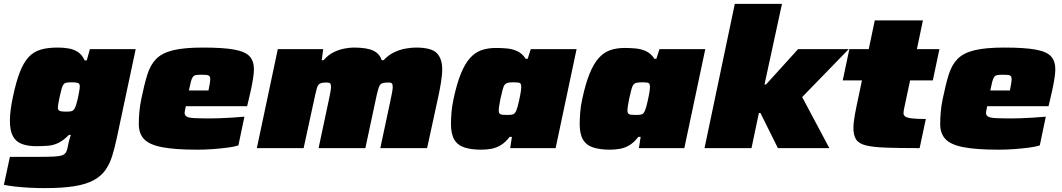

<svg xmlns="http://www.w3.org/2000/svg" viewBox="-35 -763 5472 989"><path d="M195 206Q158 206 118 204Q78 202 43.5 198Q9 194 -15 189L16 45Q40 45 64 45Q88 45 112 45Q136 45 160 45Q213 45 243 43.5Q273 42 287.5 36Q302 30 307.5 16.5Q313 3 317 -22Q319 -31 322 -42.5Q325 -54 330 -68H320Q292 -40 267 -27.5Q242 -15 214.5 -12.5Q187 -10 151 -10Q108 -10 77.5 -21.5Q47 -33 31.5 -61.5Q16 -90 16 -141Q16 -167 20 -198Q24 -229 32 -266Q48 -342 67 -391Q86 -440 111.5 -468Q137 -496 173.5 -507Q210 -518 262 -518Q292 -518 318.5 -513.5Q345 -509 366.5 -495Q388 -481 401 -452H412L428 -510H664L567 -54Q556 -2 543 40Q530 82 508 113Q486 144 448 165Q410 186 348.5 196Q287 206 195 206ZM305 -188Q321 -188 330 -189.5Q339 -191 344.5 -197Q350 -203 354 -214Q357 -223 360.5 -234.5Q364 -246 366.5 -259Q369 -272 371.5 -284Q374 -296 375 -305Q376 -314 376 -318Q376 -332 367 -335.5Q358 -339 337 -339Q319 -339 309 -337.5Q299 -336 293 -329Q287 -322 282.5 -306.5Q278 -291 272 -263Q268 -244 265.5 -229.5Q263 -215 263 -210Q263 -200 267 -195.5Q271 -191 280.5 -189.5Q290 -188 305 -188Z M982 8Q865 8 799 -5Q733 -18 706.5 -47Q680 -76 680 -123Q680 -151 682.5 -183Q685 -215 693 -254Q708 -327 723.5 -377.5Q739 -428 769 -459Q799 -490 856 -504Q913 -518 1010 -518Q1115 -518 1172 -507.5Q1229 -497 1251 -472.5Q1273 -448 1273 -406Q1273 -387 1268.5 -358.5Q1264 -330 1258 -302Q1252 -274 1247 -254L1238 -216H922Q920 -204 918 -195Q916 -186 916 -179Q917 -168 927.5 -162Q938 -156 966.5 -154.5Q995 -153 1049 -153Q1069 -153 1097 -154Q1125 -155 1157.5 -157Q1190 -159 1224 -162L1193 -14Q1172 -7 1137 -2.5Q1102 2 1062 5Q1022 8 982 8ZM938 -297H1039L1042 -313Q1045 -329 1046.5 -338Q1048 -347 1048 -355Q1048 -366 1043.5 -371Q1039 -376 1030 -377Q1021 -378 1005 -378Q986 -378 975.5 -376.5Q965 -375 959 -367.5Q953 -360 948.5 -343.5Q944 -327 938 -297Z M1288 0 1396 -510H1630L1622 -453H1632Q1656 -481 1684.5 -494.5Q1713 -508 1740 -513Q1767 -518 1787 -518Q1855 -518 1888 -502Q1921 -486 1931 -453H1941Q1966 -480 1996 -494Q2026 -508 2055.5 -513Q2085 -518 2107 -518Q2188 -518 2215.5 -489Q2243 -460 2243 -404Q2243 -381 2237 -342Q2231 -303 2222 -262L2165 0H1924L1977 -249Q1981 -266 1984.5 -286Q1988 -306 1988 -314Q1988 -330 1983 -334Q1978 -338 1967 -338Q1951 -338 1940.5 -336Q1930 -334 1924.5 -328Q1919 -322 1915 -309.5Q1911 -297 1906 -276L1847 0H1606L1659 -249Q1663 -266 1666.5 -286Q1670 -306 1670 -314Q1670 -330 1665 -334Q1660 -338 1649 -338Q1633 -338 1623 -336Q1613 -334 1607 -328Q1601 -322 1597.5 -309.5Q1594 -297 1589 -276L1529 0Z M2444 8Q2392 8 2357 -3.5Q2322 -15 2305 -44Q2288 -73 2288 -124Q2288 -150 2290.5 -182.5Q2293 -215 2301 -252Q2318 -332 2339 -383.5Q2360 -435 2386 -464Q2412 -493 2445 -504.5Q2478 -516 2519 -516Q2547 -516 2575.5 -513.5Q2604 -511 2629.5 -499.5Q2655 -488 2673 -460H2683L2699 -510H2935L2827 0H2593L2602 -58H2590Q2569 -30 2545 -15.5Q2521 -1 2495.5 3.5Q2470 8 2444 8ZM2576 -171Q2593 -171 2602 -172.5Q2611 -174 2616 -179.5Q2621 -185 2625 -195Q2628 -203 2631.5 -215Q2635 -227 2638 -241.5Q2641 -256 2644 -270Q2647 -284 2648.5 -296Q2650 -308 2650 -315Q2650 -332 2642.5 -335.5Q2635 -339 2611 -339Q2593 -339 2582.5 -337Q2572 -335 2565.5 -327.5Q2559 -320 2554.5 -302.5Q2550 -285 2543 -255Q2539 -233 2536.5 -218.5Q2534 -204 2534 -193Q2534 -183 2538.5 -178Q2543 -173 2552 -172Q2561 -171 2576 -171Z M3107 8Q3055 8 3020 -3.5Q2985 -15 2968 -44Q2951 -73 2951 -124Q2951 -150 2953.5 -182.5Q2956 -215 2964 -252Q2981 -332 3002 -383.5Q3023 -435 3049 -464Q3075 -493 3108 -504.5Q3141 -516 3182 -516Q3210 -516 3238.5 -513.5Q3267 -511 3292.5 -499.5Q3318 -488 3336 -460H3346L3362 -510H3598L3490 0H3256L3265 -58H3253Q3232 -30 3208 -15.5Q3184 -1 3158.5 3.5Q3133 8 3107 8ZM3239 -171Q3256 -171 3265 -172.5Q3274 -174 3279 -179.5Q3284 -185 3288 -195Q3291 -203 3294.5 -215Q3298 -227 3301 -241.5Q3304 -256 3307 -270Q3310 -284 3311.5 -296Q3313 -308 3313 -315Q3313 -332 3305.5 -335.5Q3298 -339 3274 -339Q3256 -339 3245.5 -337Q3235 -335 3228.5 -327.5Q3222 -320 3217.5 -302.5Q3213 -285 3206 -255Q3202 -233 3199.5 -218.5Q3197 -204 3197 -193Q3197 -183 3201.5 -178Q3206 -173 3215 -172Q3224 -171 3239 -171Z M3594 0 3750 -743H3993L3903 -328H3911L4076 -510H4337L4097 -263L4237 0H3972L3882 -181H3874L3836 0Z M4702 0Q4596 0 4529 -2.5Q4462 -5 4425.5 -14Q4389 -23 4375 -44.5Q4361 -66 4361 -103Q4361 -118 4363 -135Q4365 -152 4368.5 -172.5Q4372 -193 4377 -216L4405 -349H4306L4340 -510H4440L4471 -658H4719L4688 -510H4804L4770 -349H4653L4622 -203Q4621 -199 4620.5 -194.5Q4620 -190 4619.5 -186.5Q4619 -183 4619 -180Q4619 -169 4628.5 -162.5Q4638 -156 4663 -153Q4688 -150 4734 -150Z M5110 8Q4993 8 4927 -5Q4861 -18 4834.5 -47Q4808 -76 4808 -123Q4808 -151 4810.5 -183Q4813 -215 4821 -254Q4836 -327 4851.5 -377.5Q4867 -428 4897 -459Q4927 -490 4984 -504Q5041 -518 5138 -518Q5243 -518 5300 -507.5Q5357 -497 5379 -472.5Q5401 -448 5401 -406Q5401 -387 5396.5 -358.5Q5392 -330 5386 -302Q5380 -274 5375 -254L5366 -216H5050Q5048 -204 5046 -195Q5044 -186 5044 -179Q5045 -168 5055.5 -162Q5066 -156 5094.5 -154.5Q5123 -153 5177 -153Q5197 -153 5225 -154Q5253 -155 5285.5 -157Q5318 -159 5352 -162L5321 -14Q5300 -7 5265 -2.5Q5230 2 5190 5Q5150 8 5110 8ZM5066 -297H5167L5170 -313Q5173 -329 5174.5 -338Q5176 -347 5176 -355Q5176 -366 5171.5 -371Q5167 -376 5158 -377Q5149 -378 5133 -378Q5114 -378 5103.5 -376.5Q5093 -375 5087 -367.5Q5081 -360 5076.5 -343.5Q5072 -327 5066 -297Z"/></svg>

Font: Saira Expanded Black
Style: Italic
Weight: 900
Width: 7
Italic angle: -12°
Designer: Hector Gatti with collaboration of the Omnibus-Type team
Foundry: Omnibus-Type
Version: Version 1.101